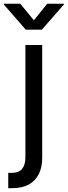

<svg xmlns="http://www.w3.org/2000/svg" viewBox="-58 -775 352 999"><path d="M74.2 -541H161.6V44.4Q162.1 93.8 144.3 129.9Q126.5 166 91.8 185.1Q57.1 204.1 5.4 204.1H-15.1V124.5H2.9Q40 124.5 57.1 103.5Q74.2 82.5 74.2 42.5ZM47.9 -755.4 118.2 -669.4 187.5 -755.4H274.4V-751.5L159.7 -620.6H76.2L-38.1 -751.5V-755.4Z"/></svg>

Font: Inter 17pt
Style: Regular
Weight: 400
Version: Version 4.001;git-66647c0bb